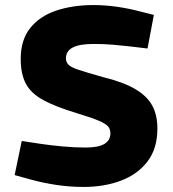

<svg xmlns="http://www.w3.org/2000/svg" viewBox="-20 -730 686 760"><path d="M311 10Q256 10 203 2Q150 -6 99 -20L38 -37L66 -172L145 -160Q180 -155 226.5 -150.5Q273 -146 318 -146Q370 -146 393.5 -160.5Q417 -175 417 -202Q417 -217 409 -228Q401 -239 372.5 -251.5Q344 -264 284 -282Q201 -307 152 -333.5Q103 -360 82.5 -398.5Q62 -437 62 -497Q62 -572 99.5 -619Q137 -666 202.5 -688Q268 -710 350 -710Q396 -710 444.5 -703Q493 -696 541 -683L589 -671L564 -538L488 -547Q461 -550 426.5 -553Q392 -556 350 -556Q295 -556 268 -542Q241 -528 241 -499Q241 -485 250.5 -474.5Q260 -464 291.5 -453.5Q323 -443 387 -425Q469 -405 516 -377Q563 -349 583 -311.5Q603 -274 603 -221Q603 -142 564 -91Q525 -40 459 -15Q393 10 311 10Z"/></svg>

Font: REM Medium
Style: Bold
Weight: 700
Version: Version 1.005;gftools[0.9.28]